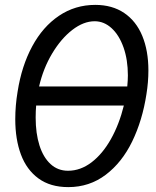

<svg xmlns="http://www.w3.org/2000/svg" viewBox="-20 -755 640 786"><path d="M42.5 -267Q42.5 -322.5 52 -379.5Q68.5 -485 111.8 -565.2Q155 -645.5 221.2 -690.2Q287.5 -735 370 -735Q439.5 -735 488.5 -701.8Q537.5 -668.5 562.5 -608Q587.5 -547.5 587.5 -466.5Q587.5 -419 579.5 -369.5Q563 -262 521.2 -176Q479.5 -90 412.8 -39.5Q346 11 259.5 11Q186 11 137.5 -24.5Q89 -60 65.8 -122.2Q42.5 -184.5 42.5 -267ZM487 -323H128Q126 -300.5 126 -273.5Q126 -209 141.5 -160Q157 -111 186.8 -83.5Q216.5 -56 258.5 -56Q309.5 -56 354.8 -90.5Q400 -125 434 -185.5Q468 -246 487 -323ZM501 -401Q503.5 -427 503.5 -446.5Q503.5 -510 485.8 -560.5Q468 -611 437 -639.5Q406 -668 367.5 -668Q322 -668 276 -632.5Q230 -597 193.5 -536Q157 -475 140 -401Z"/></svg>

Font: JuliaMono Light
Style: Italic
Weight: 300
Italic angle: -9°
Monospace: yes
Designer: cormullion
Foundry: corm
Version: Version 0.054; ttfautohint (v1.8.4)